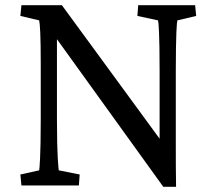

<svg xmlns="http://www.w3.org/2000/svg" viewBox="-20 -710 828 735"><path d="M591 -439V-179L217 -690H62L58 -649L130 -632C133 -617 136 -577 136 -463V-253C136 -107 131 -65 130 -58L58 -42L62 0H282L285 -42L205 -58C204 -65 198 -109 198 -253V-560L605 5H654C653 -51 653 -102 653 -147V-439C653 -581 657 -626 659 -632L731 -649L727 -690H509L506 -649L585 -632C587 -626 591 -581 591 -439Z"/></svg>

Font: TPK Tissa Web Quiz
Style: Regular
Weight: 400
Designer: Jacques Le Bailly, Suppakit Chalermlarp | Katatrad Co.,Ltd.
Foundry: Jacques Le Bailly, Cadson Demak Co.,Ltd.
Version: Version 5.000;Glyphs 3.1.2 (3151)